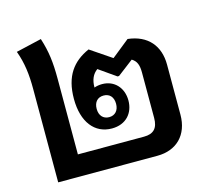

<svg xmlns="http://www.w3.org/2000/svg" viewBox="-93 -734 911 841"><g transform="rotate(-15 362.5 -313.0)"><path d="M71 0H521C608 0 665 -56 665 -148V-375C665 -460 617 -518 527 -528L446 -463L350 -528C276 -495 232 -439 232 -335C232 -230 282 -167 360 -167C425 -167 461 -211 461 -267C461 -325 423 -366 368 -366C355 -366 343 -364 332 -360C332 -395 343 -419 365 -435L442 -381H449L521 -436C543 -423 550 -403 550 -370V-164C550 -117 529 -96 486 -96H186V-438C186 -514 180 -563 160 -626L44 -599C65 -542 71 -488 71 -424ZM361 -218C334 -218 317 -237 317 -267C317 -298 334 -316 361 -316C388 -316 405 -298 405 -267C405 -237 388 -218 361 -218Z"/></g></svg>

Font: Noto Sans Thai Looped SemiCondensed SemiBold
Style: Regular
Weight: 600
Width: 4
Designer: Sasikarn Vongin, Ben Mitchell
Foundry: The Fontpad Ltd
Version: Version 1.001